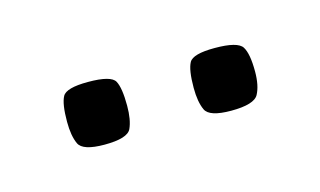

<svg xmlns="http://www.w3.org/2000/svg" viewBox="-28 -627 242 145"><g transform="rotate(-15 93.5 -554.5)"><path d="M142 -530Q125 -530 122 -536.5Q119 -543 119 -554Q119 -568 122 -573.5Q125 -579 142 -579Q160 -579 163.5 -573.5Q167 -568 167 -554Q167 -543 163.5 -536.5Q160 -530 142 -530ZM43 -530Q26 -530 23 -536.5Q20 -543 20 -554Q20 -568 23 -573.5Q26 -579 43 -579Q61 -579 64 -573.5Q67 -568 67 -554Q67 -543 64 -536.5Q61 -530 43 -530Z"/></g></svg>

Font: Smooch Sans Thin
Style: Regular
Weight: 400
Version: Version 1.010